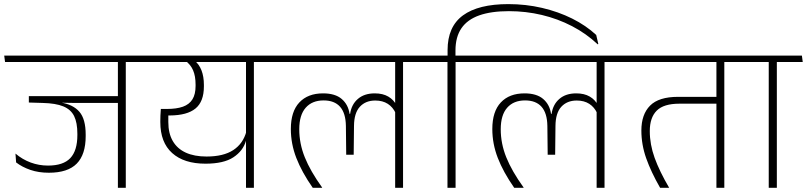

<svg xmlns="http://www.w3.org/2000/svg" viewBox="-38 -892 3833 912"><path d="M559.5 -607.5H522V0H559.5ZM459 -597.5H683.5L679 -628H455ZM632.5 -597.5 629 -628H-18L-14 -597.5ZM537 -435.5H99V-405L227.5 -404.5L319 -403H537ZM250.5 -418.5H99V-405L165 -403Q226.5 -401.5 262.5 -386.8Q298.5 -372 314 -340.8Q329.5 -309.5 329.5 -256.5V-250.5Q329.5 -176.5 296 -141Q262.5 -105.5 190 -105.5Q147 -105.5 107.8 -120Q68.5 -134.5 35.5 -162.5L38.5 -120.5Q67 -98.5 106.2 -85Q145.5 -71.5 194 -71.5Q284 -71.5 326.5 -114.8Q369 -158 369 -245.5V-252.5Q369 -326.5 339.2 -361Q309.5 -395.5 250.5 -405Z M1168 -607.5H1130.5V0H1168ZM1067.5 -597.5H1292L1287.5 -628H1063.5ZM648 -628 652 -597.5H1242.5L1238.5 -628ZM885 -605H841Q867.5 -585.5 879.2 -558Q891 -530.5 891 -490V-484Q891 -444 876 -420Q861 -396 830.8 -385.2Q800.5 -374.5 754.5 -374.5H726.5L739 -343.5H768.5Q851 -344 890.8 -376.8Q930.5 -409.5 930.5 -481.5V-488.5Q930.5 -528.5 919 -558Q907.5 -587.5 885 -605ZM723.5 -316.5V-312Q723.5 -215.5 779.8 -165Q836 -114.5 938 -114.5Q1024.5 -114.5 1070.5 -144.8Q1116.5 -175 1130.5 -223.5H1134.5L1132.5 -268Q1117 -210 1070.2 -179.2Q1023.5 -148.5 943 -148.5Q885 -148.5 844.5 -167Q804 -185.5 782.8 -222Q761.5 -258.5 761.5 -312.5V-363L726 -374.5Q724.5 -356 724 -342.5Q723.5 -329 723.5 -316.5Z M1876.5 -607.5H1839V0H1876.5ZM1776 -597.5H2000L1996.5 -628H1772ZM1260 -597.5H1949L1945 -628H1256ZM1496.5 -448.5Q1424.5 -448.5 1384 -405.5Q1343.5 -362.5 1343.5 -279Q1343.5 -209 1369.5 -141.8Q1395.5 -74.5 1447.5 0H1492V-1.5Q1436 -79.5 1409.8 -144.8Q1383.5 -210 1383.5 -278Q1383.5 -345.5 1414 -380.2Q1444.5 -415 1499 -415Q1550.5 -415 1577.2 -385Q1604 -355 1605 -294L1606.5 -157H1642L1643.5 -294Q1644 -355 1671.2 -384.8Q1698.5 -414.5 1744.5 -414.5Q1779.5 -414.5 1804 -398.8Q1828.5 -383 1842 -353.5L1846 -391Q1832.5 -418 1806.5 -433.2Q1780.5 -448.5 1742 -448.5Q1692.5 -448.5 1662 -422.2Q1631.5 -396 1625 -351H1622.5Q1616 -395.5 1585 -422Q1554 -448.5 1496.5 -448.5Z M2126 0V-607.5H2087.5V0ZM2249 -597.5 2245 -628H1964.5L1968.5 -597.5ZM2376.5 -872.5Q2234.5 -872.5 2161.2 -819Q2088 -765.5 2088 -654V-619.5H2125.5V-652Q2125.5 -716.5 2153.8 -757.8Q2182 -799 2238.5 -819Q2295 -839 2379.5 -839Q2459.5 -839 2535.5 -821Q2611.5 -803 2679.2 -767.8Q2747 -732.5 2801 -681.5L2804 -683L2794 -726Q2745.5 -771 2679.8 -803.8Q2614 -836.5 2536.8 -854.5Q2459.5 -872.5 2376.5 -872.5Z M2833.5 -607.5H2796V0H2833.5ZM2733 -597.5H2957L2953.5 -628H2729ZM2217 -597.5H2906L2902 -628H2213ZM2453.5 -448.5Q2381.5 -448.5 2341 -405.5Q2300.5 -362.5 2300.5 -279Q2300.5 -209 2326.5 -141.8Q2352.5 -74.5 2404.5 0H2449V-1.5Q2393 -79.5 2366.8 -144.8Q2340.5 -210 2340.5 -278Q2340.5 -345.5 2371 -380.2Q2401.5 -415 2456 -415Q2507.5 -415 2534.2 -385Q2561 -355 2562 -294L2563.5 -157H2599L2600.5 -294Q2601 -355 2628.2 -384.8Q2655.5 -414.5 2701.5 -414.5Q2736.5 -414.5 2761 -398.8Q2785.5 -383 2799 -353.5L2803 -391Q2789.5 -418 2763.5 -433.2Q2737.5 -448.5 2699 -448.5Q2649.5 -448.5 2619 -422.2Q2588.5 -396 2582 -351H2579.5Q2573 -395.5 2542 -422Q2511 -448.5 2453.5 -448.5Z M3402.5 -607.5H3365V0H3402.5ZM3302 -597.5H3526L3522 -628H3297.5ZM2923.5 -597.5H3477L3473 -628H2919.5ZM3097.5 0H3140.5Q3094.5 -78.5 3071.5 -142.2Q3048.5 -206 3048.5 -269.5Q3048.5 -333.5 3081.5 -366.5Q3114.5 -399.5 3189 -399.5H3381.5V-432H3183Q3091 -432 3049.8 -390.2Q3008.5 -348.5 3008.5 -272Q3008.5 -205 3031.5 -140Q3054.5 -75 3097.5 0Z M3652 0V-607.5H3613.5V0ZM3775 -597.5 3771 -628H3490.5L3494.5 -597.5Z"/></svg>

Font: Anek Devanagari ExtraLight
Style: Regular
Weight: 250
Designer: Kailash Malviya (Devanagari) & Yesha Goshar (Latin)
Foundry: Ek Type
Version: Version 1.003